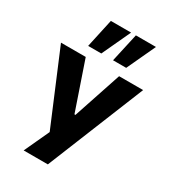

<svg xmlns="http://www.w3.org/2000/svg" viewBox="-226 -885 1043 1176"><g transform="rotate(30 295.5 -297.0)"><path d="M136 180 241 -47V58L4 -506H179L295 -167H302L415 -506H585L307 180ZM334 -572 379 -774H521L427 -572ZM158 -572 202 -774H345L251 -572Z"/></g></svg>

Font: Nunito Sans 6pt ExtraBold
Style: Regular
Weight: 800
Version: Version 3.101;gftools[0.9.27]